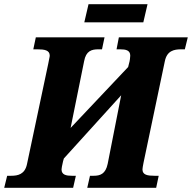

<svg xmlns="http://www.w3.org/2000/svg" viewBox="-39 -891 911 911"><path d="M361 -785H641L661 -871H381ZM-19 0H308L321 -57H302C276 -57 253 -61 253 -87C253 -93 255 -102 260 -125L264 -139L536 -439L472 -114C462 -65 436 -57 405 -57H388L375 0H702L714 -57H694C661 -57 637 -61 637 -87C637 -93 639 -103 642 -119L743 -600C753 -650 786 -657 821 -657H838L852 -714H525L514 -657H531C557 -657 579 -653 579 -627C579 -621 577 -601 573 -589L569 -573L296 -284L360 -600C369 -650 396 -657 428 -657H445L457 -714H131L119 -657H138C172 -657 197 -653 197 -627C197 -621 194 -612 190 -589L89 -112C79 -64 46 -57 14 -57H-5Z"/></svg>

Font: Noto Serif SemiCondensed Extra
Style: Italic
Weight: 800
Width: 4
Italic angle: -12°
Designer: Monotype Design Team
Foundry: Monotype Imaging Inc.
Version: Version 1.901